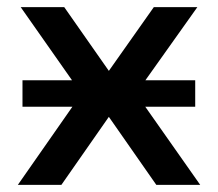

<svg xmlns="http://www.w3.org/2000/svg" viewBox="-20 -518 611 538"><path d="M30 0 229 -285 231 -223 38 -498H160L286 -318H284L411 -498H533L339 -225L342 -283L541 0H418L284 -192H286L152 0ZM43 -219V-293H527V-219Z"/></svg>

Font: Nunito Sans 7pt SemiBold
Style: Regular
Weight: 600
Designer: Vernon Adams
Foundry: Vernon Adams
Version: Version 3.101;gftools[0.9.27]